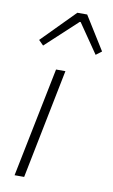

<svg xmlns="http://www.w3.org/2000/svg" viewBox="-85 -782 488 828"><g transform="rotate(10 159.5 -368.5)"><path d="M64 -572 43 -593 185 -737H228L319 -591L294 -572L206 -700H202ZM40 0 137 -480H178L82 0Z"/></g></svg>

Font: TypoPRO Source Sans Pro
Style: Italic
Weight: 300
Italic angle: -11°
Designer: Paul D. Hunt
Foundry: Adobe Systems Incorporated
Version: Version 1.075;PS 2.000;hotconv 1.0.86;makeotf.lib2.5.63406